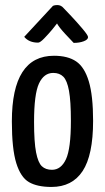

<svg xmlns="http://www.w3.org/2000/svg" viewBox="-20 -731 416 761"><path d="M27 0ZM194 -510Q249 -510 282 -487.5Q315 -465 332 -408.5Q349 -352 349 -252Q349 -116 307.5 -53Q266 10 184 10Q128 10 95 -9Q62 -28 44.5 -84.5Q27 -141 27 -250Q27 -510 194 -510ZM186 -58Q222 -58 241.5 -100Q261 -142 261 -252Q261 -330 253.5 -371Q246 -412 231 -427Q216 -442 191 -442Q154 -442 134.5 -400Q115 -358 115 -248Q115 -168 123 -127Q131 -86 146 -72Q161 -58 186 -58ZM207 -711Q222 -711 232 -699Q239 -692 262.5 -667Q286 -642 307.5 -616.5Q329 -591 329 -584Q329 -574 312 -567.5Q295 -561 272 -561Q263 -570 238.5 -596.5Q214 -623 206 -638Q202 -632 187 -614Q172 -596 155.5 -579Q139 -562 131 -562Q95 -562 76 -585L190 -708Q197 -711 207 -711Z"/></svg>

Font: Yanone Kaffeesatz
Style: Regular
Weight: 400
Designer: Yanone (Cyrillic: Daniel Pouzeot & Huerta Tipografica)
Foundry: Yanone
Version: Version 1.100;PS 001.100;hotconv 1.0.70;makeotf.lib2.5.58329